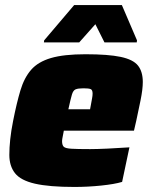

<svg xmlns="http://www.w3.org/2000/svg" viewBox="-20 -733 595 761"><path d="M275 8Q175 8 118.5 -5Q62 -18 39.5 -46.5Q17 -75 17 -119Q17 -147 20.5 -180.5Q24 -214 32 -254Q46 -325 61 -375Q76 -425 103.5 -456.5Q131 -488 182 -503Q233 -518 319 -518Q409 -518 458.5 -507.5Q508 -497 527 -473Q546 -449 546 -408Q546 -379 537 -335Q528 -291 520 -254L511 -215H233Q232 -208 229 -194Q226 -180 226 -174Q226 -158 232.5 -151.5Q239 -145 262.5 -143.5Q286 -142 337 -142Q363 -142 406.5 -144Q450 -146 493 -149L464 -12Q434 -3 381 2.5Q328 8 275 8ZM251 -300H337L340 -316Q343 -333 345 -343.5Q347 -354 347 -362Q347 -377 339 -380Q331 -383 311 -383Q290 -383 280 -379Q270 -375 265 -358Q260 -341 251 -300ZM154 -565 155 -573 274 -713H463L523 -573L522 -565H394L358 -637L294 -565Z"/></svg>

Font: Saira Black
Style: Italic
Weight: 900
Italic angle: -12°
Designer: Hector Gatti with collaboration of the Omnibus-Type team
Foundry: Omnibus-Type
Version: Version 1.100; ttfautohint (v1.8.3)